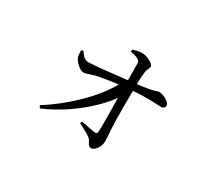

<svg xmlns="http://www.w3.org/2000/svg" viewBox="-113 -803 1225 1082"><g transform="rotate(30 500.0 -261.5)"><path d="M483 -541C500 -538 516 -534 530 -527C542 -521 548 -516 548 -501C548 -474 549 -429 549 -393C468 -384 355 -370 305 -369C282 -369 267 -384 249 -411L236 -407C236 -392 237 -373 241 -362C248 -342 285 -305 308 -305C330 -305 348 -317 382 -325C417 -332 464 -340 516 -346C454 -233 321 -105 189 -23L198 -7C335 -63 477 -176 550 -279C551 -189 553 -86 550 -57C549 -48 543 -44 534 -45C511 -47 474 -56 442 -62L436 -49C464 -34 498 -19 519 -1C536 15 537 43 559 43C584 43 610 5 610 -30C610 -54 607 -76 605 -117C602 -173 602 -288 603 -355C698 -363 754 -356 786 -356C800 -356 809 -366 809 -378C809 -400 763 -424 733 -424C722 -424 718 -412 603 -399C603 -424 605 -455 608 -476C611 -504 622 -507 622 -524C622 -539 579 -566 541 -566C519 -566 498 -558 483 -554Z"/></g></svg>

Font: Source Han Serif
Style: Regular
Weight: 400
Designer: Ryoko NISHIZUKA 西塚涼子 (kana & ideographs); Frank Grießhammer (Latin, Greek & Cyrillic); Wenlong ZHANG 张文龙 (bopomofo); San
Foundry: Adobe Systems Incorporated
Version: Version 1.001;PS 1.001;hotconv 16.6.54;makeotf.lib2.5.65590